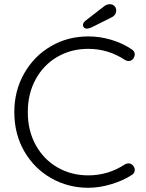

<svg xmlns="http://www.w3.org/2000/svg" viewBox="-20 -882 693 912"><path d="M620 -623Q620 -614 613 -603Q604 -592 590 -592Q582 -592 574 -597Q494 -650 399 -650Q318 -650 252.5 -612Q187 -574 149.5 -505.5Q112 -437 112 -350Q112 -261 150 -192.5Q188 -124 253.5 -86.5Q319 -49 399 -49Q494 -49 573 -101Q581 -106 590 -106Q604 -106 613 -94Q620 -86 620 -75Q620 -59 606 -51Q567 -25 510 -7.5Q453 10 399 10Q304 10 223.5 -35.5Q143 -81 95.5 -163Q48 -245 48 -350Q48 -451 95 -533.5Q142 -616 222 -662.5Q302 -709 399 -709Q455 -709 508.5 -693Q562 -677 605 -648Q620 -639 620 -623ZM374 -764Q374 -772 384 -782L473 -851Q486 -862 502 -862Q515 -862 523.5 -853.5Q532 -845 532 -832Q532 -812 513 -801L415 -752Q401 -746 393 -746Q384 -746 379 -751Q374 -756 374 -764Z"/></svg>

Font: Quicksand
Style: Regular
Weight: 400
Designer: Andrew Paglinawan
Foundry: Andrew Paglinawan
Version: Version 3.000